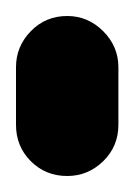

<svg xmlns="http://www.w3.org/2000/svg" viewBox="-20 -220 168 240"><path d="M0 -64H128V-136H0ZM64 -128Q37 -128 18.5 -109Q0 -90 0 -64Q0 -37 18.5 -18.5Q37 0 64 0Q90 0 109 -18.5Q128 -37 128 -64Q128 -90 109 -109Q90 -128 64 -128ZM64 -200Q37 -200 18.5 -181Q0 -162 0 -136Q0 -109 18.5 -90.5Q37 -72 64 -72Q90 -72 109 -90.5Q128 -109 128 -136Q128 -162 109 -181Q90 -200 64 -200Z"/></svg>

Font: Wavefont
Style: Bold
Weight: 700
Version: Version 3.004;gftools[0.9.33]